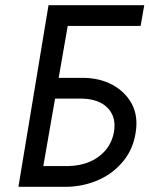

<svg xmlns="http://www.w3.org/2000/svg" viewBox="-20 -720 576 740"><path d="M167 -420H302Q366 -419 414.5 -392.5Q463 -366 488 -319.5Q513 -273 503 -210Q494 -147 456 -100Q418 -53 362 -27.5Q306 -2 240 0H94L109 -80H244Q288 -81 324.5 -96Q361 -111 386 -140Q411 -169 419 -210Q426 -251 412 -279.5Q398 -308 368.5 -323.5Q339 -339 297 -340H152ZM536 -700 522 -620H241L133 0H51L167 -700Z"/></svg>

Font: Jost
Style: Italic
Weight: 400
Italic angle: -5°
Version: Version 3.710